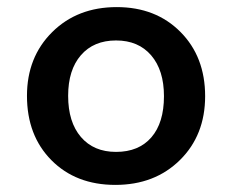

<svg xmlns="http://www.w3.org/2000/svg" viewBox="-20 -506 654 541"><path d="M558 -235Q558 -125 487 -55Q416 15 305 15Q194 15 125 -54.5Q56 -124 56 -236Q56 -345 127 -415.5Q198 -486 309 -486Q419 -486 488.5 -416Q558 -346 558 -235ZM172 -236Q172 -162 208 -120Q244 -78 307 -78Q371 -78 406.5 -119Q442 -160 442 -235Q442 -308 406 -350Q370 -392 307 -392Q244 -392 208 -350.5Q172 -309 172 -236Z"/></svg>

Font: Intel One Mono Medium
Style: Regular
Weight: 500
Monospace: yes
Designer: Fred Shallcrass
Foundry: Frere-Jones Type LLC
Version: Version 1.400;hotconv 1.1.0;makeotfexe 2.6.0;FJTRelease1.4